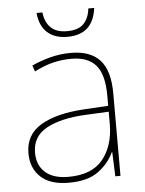

<svg xmlns="http://www.w3.org/2000/svg" viewBox="-52 -761 616 813"><g transform="rotate(-5 255.5 -354.0)"><path d="M264 -537Q346 -537 387 -492.5Q428 -448 428 -350V0H406L402 -103H400Q379 -57 334 -23.5Q289 10 208 10Q129 10 88.5 -28Q48 -66 48 -129Q48 -208 114.5 -247.5Q181 -287 299 -294L402 -300V-343Q402 -433 368 -472.5Q334 -512 264 -512Q224 -512 186.5 -503Q149 -494 106 -472L97 -498Q137 -516 178.5 -526.5Q220 -537 264 -537ZM301 -270Q199 -265 137.5 -232Q76 -199 76 -129Q76 -76 110 -45.5Q144 -15 208 -15Q308 -15 354.5 -72Q401 -129 402 -220V-275ZM379 -718Q365 -606 256 -606Q202 -606 170.5 -634.5Q139 -663 134 -718H159Q163 -678 186.5 -654Q210 -630 256 -630Q305 -630 327.5 -654Q350 -678 354 -718Z"/></g></svg>

Font: Noto Sans Cherokee Thin
Style: Regular
Weight: 100
Designer: Monotype Design Team
Foundry: Monotype Imaging Inc.
Version: Version 2.001; ttfautohint (v1.8.4.7-5d5b)